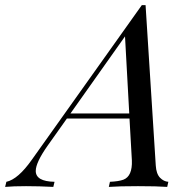

<svg xmlns="http://www.w3.org/2000/svg" viewBox="-107 -733 756 753"><path d="M383.3 -590.3 169.4 -288.1H399.9ZM319.8 0 324.2 -20Q358.4 -21.5 377 -28.3Q412.6 -42 410.2 -104L400.9 -268.1H155.3L80.1 -162.1Q33.2 -95.7 33.2 -62.5Q33.2 -21.5 106.9 -20L102.1 0Q45.9 -2.9 -4.9 -2.9Q-55.7 -2.9 -86.9 0L-82 -20Q-36.1 -29.8 18.1 -106.9L449.2 -712.9H463.9L503.9 -84Q505.9 -51.3 520.5 -36.1Q535.2 -21 553.2 -20L548.8 0Q508.8 -2.9 434.1 -2.9Q359.4 -2.9 319.8 0Z"/></svg>

Font: PlayfairDisplaySC-Italic
Style: Italic
Weight: 400
Italic angle: -14°
Designer: Claus Eggers Sørensen
Foundry: Claus Eggers Sørensen
Version: Version 1.004;PS 001.004;hotconv 1.0.70;makeotf.lib2.5.58329